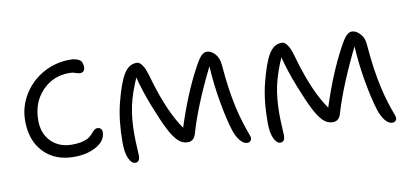

<svg xmlns="http://www.w3.org/2000/svg" viewBox="-62 -742 2129 1003"><g transform="rotate(-10 1003.0 -240.0)"><path d="M280.8 -44.9Q180.7 -44.9 120.8 -107.2Q61 -169.4 61 -273.9Q61 -349.1 100.1 -412.6Q139.2 -476.1 204.6 -512.5Q270 -548.8 346.2 -548.8Q376.5 -548.8 394.8 -538.1Q413.1 -527.3 413.1 -498Q413.1 -485.4 406.2 -477.8Q399.4 -470.2 387.2 -470.2Q378.4 -470.2 364 -475.6Q349.6 -481 331.1 -481Q244.6 -481 186.8 -420.2Q128.9 -359.4 128.9 -265.1Q128.9 -194.3 171.4 -152.1Q213.9 -109.9 280.8 -109.9Q314.5 -109.9 338.4 -116.2Q362.3 -122.6 374 -131.6Q385.7 -140.6 393.6 -149.9Q401.4 -159.2 408.9 -165.5Q416.5 -171.9 425.8 -171.9Q437 -171.9 443.6 -164.8Q450.2 -157.7 450.2 -147Q450.2 -102.5 401.4 -73.7Q352.5 -44.9 280.8 -44.9Z M590.3 41Q570.8 41 556.6 10.7Q542.5 -19.5 542.5 -75.2Q542.5 -192.4 565.4 -282.2Q591.8 -386.2 618.9 -429.2Q646 -472.2 685.5 -472.2Q693.4 -472.2 700.2 -468.5Q707 -464.8 712.6 -457.3Q718.3 -449.7 722.7 -441.9Q727.1 -434.1 731.4 -422.1Q735.8 -410.2 738.5 -401.6Q741.2 -393.1 744.9 -379.9Q748.5 -366.7 750.5 -360.8Q801.3 -190.4 867.7 -96.2Q922.4 -267.1 989.7 -392.1Q1011.7 -434.1 1026.6 -450Q1041.5 -465.8 1057.6 -465.8Q1076.2 -465.8 1093.8 -450.2Q1121.1 -426.8 1124.5 -377.9Q1134.8 -251 1156.7 -153.8Q1166.5 -109.4 1179.2 -69.1Q1191.9 -28.8 1199.7 -8.5Q1207.5 11.7 1207.5 16.1Q1207.5 26.9 1201.7 33.4Q1195.8 40 1184.6 40Q1164.1 40 1145.8 16.8Q1127.4 -6.3 1115.7 -43.9Q1097.2 -103.5 1080.6 -197.8Q1064 -292 1058.6 -388.2Q962.9 -195.8 922.4 -54.2Q911.6 -17.1 879.4 -17.1Q849.1 -17.1 826.4 -40Q803.7 -63 781.7 -106Q758.8 -150.4 724.9 -236.6Q690.9 -322.8 672.4 -397Q638.7 -320.8 624.5 -255.4Q610.4 -189.9 610.4 -107.9Q610.4 -77.1 612.5 -38.1Q614.7 1 614.7 6.8Q614.7 41 590.3 41Z M1355 68.8Q1335.4 68.8 1321.3 38.8Q1307.1 8.8 1307.1 -46.9Q1307.1 -164.1 1330.1 -253.9Q1356.4 -357.9 1383.5 -400.9Q1410.6 -443.8 1450.2 -443.8Q1458 -443.8 1464.8 -440.2Q1471.7 -436.5 1477.3 -429Q1482.9 -421.4 1487.3 -413.8Q1491.7 -406.2 1496.1 -394Q1500.5 -381.8 1503.2 -373.5Q1505.9 -365.2 1509.5 -352.1Q1513.2 -338.9 1515.1 -333Q1565.9 -161.6 1632.3 -67.9Q1687 -238.8 1754.4 -363.8Q1776.4 -405.8 1791.3 -421.9Q1806.2 -438 1822.3 -438Q1840.3 -438 1858.4 -421.9Q1871.6 -410.6 1879.4 -395Q1887.2 -379.4 1889.2 -350.1Q1899.4 -223.1 1921.4 -126Q1931.2 -81.5 1943.8 -41.3Q1956.5 -1 1964.4 19.3Q1972.2 39.6 1972.2 43.9Q1972.2 54.7 1966.3 61.3Q1960.4 67.9 1949.2 67.9Q1928.7 67.9 1910.4 44.7Q1892.1 21.5 1880.4 -16.1Q1861.8 -75.7 1845.2 -169.4Q1828.6 -263.2 1823.2 -358.9Q1783.2 -279.3 1745.6 -189Q1708 -98.6 1687 -25.9Q1676.3 11.2 1644 11.2Q1613.8 11.2 1591.1 -11.7Q1568.4 -34.7 1546.4 -78.1Q1523.4 -122.6 1489.5 -208.7Q1455.6 -294.9 1437 -369.1Q1403.3 -293 1389.2 -227.5Q1375 -162.1 1375 -80.1Q1375 -49.3 1377.2 -10Q1379.4 29.3 1379.4 35.2Q1379.4 68.8 1355 68.8Z"/></g></svg>

Font: Shantell Sans Bouncy
Style: Regular
Weight: 300
Designer: Stephen Nixon, Anya Danilova, Shantell Martin
Foundry: Arrow Type
Version: Version 1.006;[9816181b4]